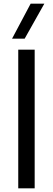

<svg xmlns="http://www.w3.org/2000/svg" viewBox="-20 -1032 290 1052"><path d="M170 -760V0H80V-760ZM148 -1012H223L115 -820H46Z"/></svg>

Font: Goli
Style: Regular
Weight: 400
Designer: jaikishan Patel
Foundry: MagicType
Version: Version 1.000